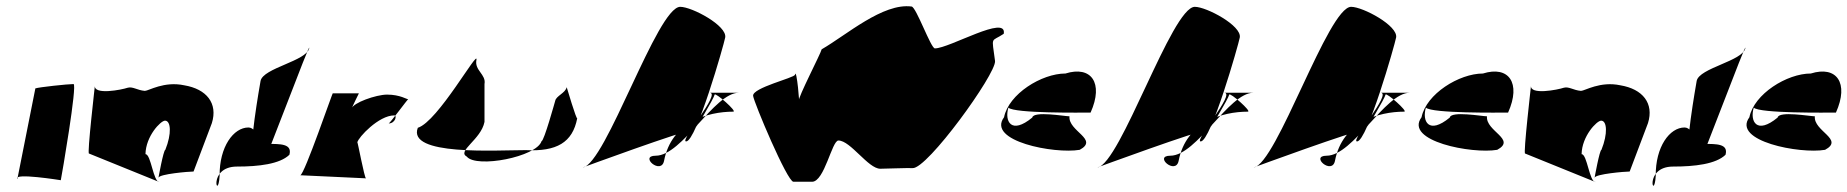

<svg xmlns="http://www.w3.org/2000/svg" viewBox="-20 -621 5956 619"><path d="M36 -44C21 -65 176 -40 176 -40C179 -54 230 -350 217 -350C199 -350 105 -340 94 -336Z M267 -126C260 -122 287 -352 286 -346C280 -313 374 -332 391 -338C408 -343 422 -330 447 -328C459 -328 509 -360 574 -346C646 -334 683 -288 663 -224L604 -68C589 -68 493 -60 491 -48C490 -44 507 -138 513 -138C534 -190 531 -232 512 -232C498 -232 450 -182 449 -124C467 -124 474 -34 494 -34Z M688 -54C687 -148 733 -210 781 -210C813 -210 829 -136 798 -124C778 -124 818 -348 820 -360C828 -402 969 -424 977 -466C982 -494 829 -82 834 -110C839 -134 821 -157 843 -157C883 -157 923 -158 913 -122C882 -92 814 -84 744 -84C648 -84 683 32 688 -54Z M948 -56C948 -56 1163 -46 1160 -46C1155 -46 1133 -166 1132 -162C1135 -178 1201 -249 1251 -249C1261 -249 1254 -223 1233 -223C1237 -223 1293 -300 1296 -301C1293 -300 1270 -316 1228 -316C1192 -316 1117 -289 1114 -271C1115 -276 1137 -320 1137 -320H1053C1055 -332 961 -56 948 -56Z M1327 -209C1392 -229 1523 -466 1516 -428C1509 -394 1548 -381 1542 -350V-228C1531 -171 1452 -134 1485 -116C1516 -78 1710 -115 1726 -166C1734 -166 1769 -293 1770 -296C1773 -312 1803 -321 1807 -340C1807 -340 1839 -232 1841 -240C1826 -161 1774 -132 1675 -137C1579 -137 1292 -118 1327 -209Z M1859 -81C1933 -92 2099 -599 2173 -599C2211 -599 2325 -538 2318 -500C2314 -478 2225 -165 2192 -165C2169 -165 2306 -322 2268 -322H2362C2282 -322 2180 -119 2094 -119C2039 -119 2112 -55 2121 -103C2145 -228 2262 -261 2344 -261C2358 -261 2286 -324 2284 -316C2281 -303 2222 -202 2215 -202C2188 -202 1855 -80 1859 -81Z M2408 -312C2410 -292 2518 -35 2538 -35H2598C2638 -35 2662 -168 2683 -168C2722 -168 2779 -77 2818 -77C2832 -77 2910 -80 2922 -79C2969 -75 3191 -382 3188 -424C3177 -508 3174 -484 3216 -512C3228 -576 3041 -465 2994 -465C2981 -465 2934 -598 2919 -600C2826 -612 2709 -508 2629 -462C2626 -448 2552 -306 2555 -295C2560 -273 2548 -406 2543 -380C2541 -370 2405 -338 2408 -312Z M3217 -243C3160 -166 3380 -124 3461 -138C3524 -172 3423 -198 3428 -246C3413 -246 3312 -264 3308 -242C3240 -186 3218 -230 3231 -274C3250 -255 3468 -258 3496 -258C3539 -354 3498 -410 3415 -384C3338 -384 3232 -318 3217 -243Z M3518 -81C3592 -92 3758 -599 3832 -599C3870 -599 3984 -538 3977 -500C3973 -478 3884 -165 3851 -165C3828 -165 3965 -322 3927 -322H4021C3941 -322 3839 -119 3753 -119C3698 -119 3771 -55 3780 -103C3804 -228 3921 -261 4003 -261C4017 -261 3945 -324 3943 -316C3940 -303 3881 -202 3874 -202C3847 -202 3514 -80 3518 -81Z M4022 -81C4096 -92 4262 -599 4336 -599C4374 -599 4488 -538 4481 -500C4477 -478 4388 -165 4355 -165C4332 -165 4469 -322 4431 -322H4525C4445 -322 4343 -119 4257 -119C4202 -119 4275 -55 4284 -103C4308 -228 4425 -261 4507 -261C4521 -261 4449 -324 4447 -316C4444 -303 4385 -202 4378 -202C4351 -202 4018 -80 4022 -81Z M4563 -243C4506 -166 4726 -124 4807 -138C4870 -172 4769 -198 4774 -246C4759 -246 4658 -264 4654 -242C4586 -186 4564 -230 4577 -274C4596 -255 4814 -258 4842 -258C4885 -354 4844 -410 4761 -384C4684 -384 4578 -318 4563 -243Z M4897 -126C4890 -122 4917 -352 4916 -346C4910 -313 5004 -332 5021 -338C5038 -343 5052 -330 5077 -328C5089 -328 5139 -360 5204 -346C5276 -334 5313 -288 5293 -224L5234 -68C5219 -68 5123 -60 5121 -48C5120 -44 5137 -138 5143 -138C5164 -190 5161 -232 5142 -232C5128 -232 5080 -182 5079 -124C5097 -124 5104 -34 5124 -34Z M5318 -54C5317 -148 5363 -210 5411 -210C5443 -210 5459 -136 5428 -124C5408 -124 5448 -348 5450 -360C5458 -402 5599 -424 5607 -466C5612 -494 5459 -82 5464 -110C5469 -134 5451 -157 5473 -157C5513 -157 5553 -158 5543 -122C5512 -92 5444 -84 5374 -84C5278 -84 5313 32 5318 -54Z M5620 -243C5563 -166 5783 -124 5864 -138C5927 -172 5826 -198 5831 -246C5816 -246 5715 -264 5711 -242C5643 -186 5621 -230 5634 -274C5653 -255 5871 -258 5899 -258C5942 -354 5901 -410 5818 -384C5741 -384 5635 -318 5620 -243Z"/></svg>

Font: Recovery
Style: Obl
Weight: 400
Version: Version 0.27